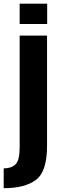

<svg xmlns="http://www.w3.org/2000/svg" viewBox="-63 -789 315 1039"><path d="M-43 229.4Q71.4 229.4 131.5 184.4Q191.6 139.5 191.6 0.5V-596.5H43.4V9.2Q43.4 78.5 21 100.3Q-1.3 122.2 -43 122.2ZM43.4 -769.3V-659.3H192.3V-769.3Z"/></svg>

Font: Anybody Thin Condensed
Style: Regular
Weight: 100
Width: 3
Version: Version 1.113;gftools[0.9.25]